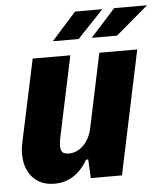

<svg xmlns="http://www.w3.org/2000/svg" viewBox="-51 -736 689 792"><g transform="rotate(-5 293.5 -340.0)"><path d="M423 0H294L290 -78L281 -77Q230 10 143 10Q86 10 53 -26.5Q20 -63 20 -124Q20 -147 26 -174L98 -512H254L183 -177Q179 -158 179 -143Q179 -124 187 -116.5Q195 -109 213 -109Q247 -109 273.5 -135.5Q300 -162 309 -204L374 -512H531ZM289 -690H402L294 -576H187ZM451 -690H587L453 -576H348Z"/></g></svg>

Font: Decalotype ExtraBold Italic
Style: Regular
Weight: 800
Italic angle: -12°
Designer: Alfredo Marco Pradil
Foundry: Alfredo Marco Pradil
Version: Version 1.0